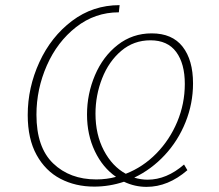

<svg xmlns="http://www.w3.org/2000/svg" viewBox="-20 -720 853 748"><path d="M697 -79 710 -57Q635 8 551 8Q505 8 463 -12Q406 7 347 7Q274 7 215.5 -23.5Q157 -54 122.5 -116.5Q88 -179 88 -272Q88 -379 133.5 -478Q179 -577 260.5 -638.5Q342 -700 446 -700L443 -672Q350 -672 276.5 -614.5Q203 -557 162.5 -465Q122 -373 122 -273Q122 -146 187 -83.5Q252 -21 355 -21Q396 -21 432 -31Q380 -67 349.5 -131Q319 -195 319 -274Q319 -354 350 -427Q381 -500 438.5 -545Q496 -590 571 -590Q651 -590 691.5 -538Q732 -486 732 -395Q732 -317 703 -244.5Q674 -172 622 -116Q570 -60 503 -28Q529 -20 555 -20Q629 -20 697 -79ZM470 -43Q537 -69 589 -122Q641 -175 670.5 -245.5Q700 -316 700 -393Q700 -472 666.5 -517.5Q633 -563 566 -563Q501 -563 452.5 -522Q404 -481 378 -415Q352 -349 352 -277Q352 -196 384.5 -134Q417 -72 470 -43Z"/></svg>

Font: Bitter Pro ExtraLight
Style: Italic
Weight: 275
Italic angle: -9°
Designer: Sol Matas, and Bitter project Authors
Foundry: Sol Matas
Version: Version 1.010